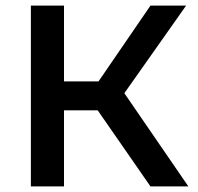

<svg xmlns="http://www.w3.org/2000/svg" viewBox="-20 -664 704 684"><path d="M328 -271H208V0H90V-644H208V-374H331L516 -644H643L423 -332L651 0H516Z"/></svg>

Font: Montserrat Ace
Style: Bold
Weight: 600
Designer: Julieta Ulanovsky
Foundry: Julieta Ulanovsky
Version: Version 1